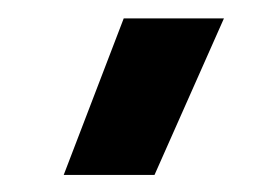

<svg xmlns="http://www.w3.org/2000/svg" viewBox="-20 -780 284 214"><path d="M51 -585 117.9 -759.5H229.6L152.2 -585Z"/></svg>

Font: Geologica-Sharp
Style: Regular
Weight: 100
Designer: Sindre Bremnes, Frode Helland
Foundry: Monokrom Skriftforlag AS
Version: Version 1.010;gftools[0.9.28]